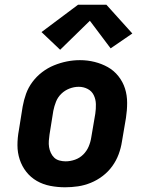

<svg xmlns="http://www.w3.org/2000/svg" viewBox="-20 -786 640 814"><path d="M256 8Q224 8 193 2Q162 -4 136 -19Q110 -34 91.5 -57.5Q73 -81 63.5 -110Q54 -139 54 -170.5Q54 -202 60 -234L76 -334Q81 -362 90.5 -388.5Q100 -415 117.5 -438.5Q135 -462 158.5 -480Q182 -498 209 -509Q236 -520 263.5 -525.5Q291 -531 319 -531Q351 -531 381 -523.5Q411 -516 437 -501.5Q463 -487 482 -463Q501 -439 510 -410.5Q519 -382 519 -350Q519 -318 514 -286L497 -186Q493 -159 483 -132Q473 -105 456 -81.5Q439 -58 415.5 -40Q392 -22 365 -11Q338 0 310.5 4Q283 8 256 8ZM258 -102Q278 -102 298 -109Q318 -116 333 -131Q348 -146 356 -165Q364 -184 367 -204L384 -304Q387 -324 386.5 -344.5Q386 -365 377.5 -382.5Q369 -400 351.5 -409Q334 -418 314 -418Q294 -418 274.5 -410.5Q255 -403 240 -388.5Q225 -374 217.5 -355Q210 -336 206 -316L190 -216Q188 -203 187 -189Q186 -175 188 -162.5Q190 -150 195.5 -138Q201 -126 210 -117.5Q219 -109 232 -105.5Q245 -102 258 -102ZM235 -575 156 -650 311 -766H431L541 -644L449 -581L361 -698Z"/></svg>

Font: Iosevka Etoile XBdObl
Style: Regular
Weight: 800
Italic angle: -9°
Designer: Belleve Invis
Foundry: Belleve Invis
Version: Version 15.5.2; ttfautohint (v1.8.4)